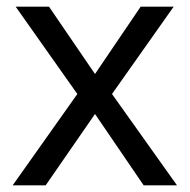

<svg xmlns="http://www.w3.org/2000/svg" viewBox="-20 -556 569 576"><path d="M212 -274 27 -536H127L265 -334L402 -536H501L316 -274L511 0H411L265 -214L117 0H18Z"/></svg>

Font: Noto Sans PhagsPa
Style: Regular
Weight: 400
Designer: Monotype Design Team
Foundry: Monotype Imaging Inc.
Version: Version 2.004; ttfautohint (v1.8.4.7-5d5b)